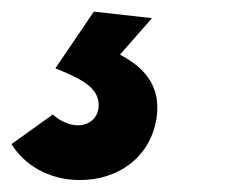

<svg xmlns="http://www.w3.org/2000/svg" viewBox="-110 -36 386 329"><path d="M26.9 272.5C91.8 272.5 146 234.9 157.7 169.4C170.4 96.7 115.7 69.3 95.7 57.6L150.4 -4.9L50.8 -16.1L-15.1 81.1C23.9 97.2 59.1 111.8 59.1 144C59.1 165.5 43.5 178.7 23.4 178.7C10.3 178.7 -5.4 172.9 -19.5 160.2L-90.3 210.9C-69.3 245.1 -28.3 272.5 26.9 272.5Z"/></svg>

Font: Decalotype Black Italic
Style: Regular
Weight: 900
Italic angle: -10°
Designer: Alfredo Marco Pradil
Foundry: Alfredo Marco Pradil
Version: Version 1.0